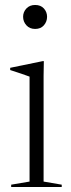

<svg xmlns="http://www.w3.org/2000/svg" viewBox="-20 -753 286 773"><path d="M121.5 -636.5Q99.5 -636.5 86.2 -651.2Q73 -666 73 -685.5Q73 -704.5 86.2 -718.8Q99.5 -733 121.5 -733Q144 -733 156.8 -718.8Q169.5 -704.5 169.5 -685.5Q169.5 -666 156.8 -651.2Q144 -636.5 121.5 -636.5ZM156.5 -507 155.5 -448V-22L228.5 -9.5V0H25V-9.5L99 -22V-444.5Q93.5 -446.5 80.8 -451Q68 -455.5 52.2 -460.8Q36.5 -466 21 -471V-480L152.5 -507Z"/></svg>

Font: Newsreader 60pt Light
Style: Regular
Weight: 300
Designer: Hugues Gentile
Foundry: Production Type
Version: Version 1.003